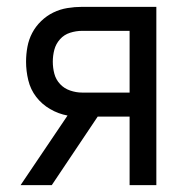

<svg xmlns="http://www.w3.org/2000/svg" viewBox="-20 -540 540 560"><path d="M40 0 177 -203Q150 -208 126 -222Q102 -236 85.5 -257.5Q69 -279 62.5 -306Q56 -333 56 -360Q56 -382 60 -403.5Q64 -425 74 -444Q84 -463 100 -478.5Q116 -494 135.5 -503.5Q155 -513 176.5 -516.5Q198 -520 219 -520H436V0H358V-200H265L131 0ZM219 -270H358V-450H219Q202 -450 184.5 -444.5Q167 -439 155 -425.5Q143 -412 138.5 -395Q134 -378 134 -360Q134 -342 138.5 -325Q143 -308 155 -295Q167 -282 184.5 -276Q202 -270 219 -270Z"/></svg>

Font: Iosevka Algr
Style: Regular
Weight: 400
Monospace: yes
Designer: Belleve Invis
Foundry: Belleve Invis
Version: Version 26.0.2; ttfautohint (v1.8.3)